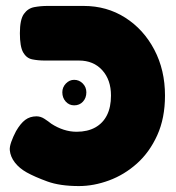

<svg xmlns="http://www.w3.org/2000/svg" viewBox="-20 -606 594 647"><path d="M246 21Q182 21 139.5 5.5Q97 -10 70 -25Q45 -39 30 -58.5Q15 -78 13 -100Q12 -111 18 -128Q24 -145 34 -164Q49 -190 65 -202Q81 -214 103 -214Q117 -214 130 -205.5Q143 -197 153 -189Q173 -176 194.5 -169Q216 -162 238 -162Q275 -162 301 -176.5Q327 -191 340.5 -218Q354 -245 354 -284Q354 -337 324.5 -369.5Q295 -402 246 -402H131Q108 -402 88.5 -406Q69 -410 58 -429.5Q47 -449 47 -494Q47 -540 60.5 -559Q74 -578 95.5 -582Q117 -586 140 -586H262Q340 -586 402 -546.5Q464 -507 500 -438.5Q536 -370 536 -284Q536 -208 510 -150.5Q484 -93 441.5 -55Q399 -17 347.5 2Q296 21 246 21ZM230 -251Q213 -251 201.5 -263.7Q190 -276.5 190 -295Q190 -312 202 -324.5Q214 -337 229.8 -337Q246.7 -337 258.9 -324.7Q271 -312.4 271 -294.8Q271 -276 259.5 -263.5Q248.1 -251 230 -251Z"/></svg>

Font: Fredoka Light
Style: Regular
Weight: 300
Designer: Ben Nathan
Foundry: Milena B. Brandão, Ben Nathan
Version: Version 2.001